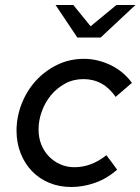

<svg xmlns="http://www.w3.org/2000/svg" viewBox="-20 -738 561 767"><path d="M46 0ZM277 -70Q345 -70 405 -118Q416 -104 426.5 -89.5Q437 -75 448 -60Q408 -25 360.5 -8Q313 9 265 9Q217 9 177 -7.5Q137 -24 108 -54Q79 -84 62.5 -125.5Q46 -167 46 -216Q46 -270 66 -322Q86 -374 122 -414Q158 -454 207.5 -478.5Q257 -503 316 -503Q344 -503 372 -496Q400 -489 425 -476.5Q450 -464 471 -446Q492 -428 507 -407Q490 -393 474.5 -379Q459 -365 442 -351Q393 -422 313 -422Q273 -422 240 -404Q207 -386 183.5 -357.5Q160 -329 147 -293Q134 -257 134 -221Q134 -188 145 -160.5Q156 -133 175.5 -113Q195 -93 221 -81.5Q247 -70 277 -70ZM273 -718 342 -633 445 -718H521L382 -588H289L202 -718Z"/></svg>

Font: Rosa Sans
Style: Italic
Weight: 400
Italic angle: -12°
Designer: Pentagram / MCKL
Foundry: Pentagram / MCKL
Version: Version 1.005;September 16, 2019;FontCreator 11.5.0.2425 64-